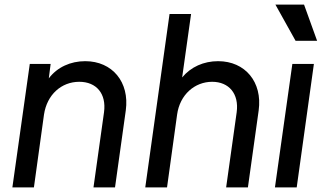

<svg xmlns="http://www.w3.org/2000/svg" viewBox="-20 -818 1411 838"><path d="M34 0H128L172 -318C185 -405 248 -461 326 -461C401 -461 445 -409 434 -328L388 0H482L529 -336C546 -460 470 -551 352 -551C288 -551 230 -525 193 -476L201 -539H110Z M614 0H709L753 -318C765 -405 830 -461 906 -461C979 -461 1024 -409 1013 -328L967 0H1062L1109 -336C1126 -460 1050 -551 932 -551C869 -551 813 -526 775 -480L814 -757H720Z M1180 0H1275L1350 -539H1256ZM1182 -798 1270 -640H1364L1307 -798Z"/></svg>

Font: Mluvka Medium
Style: Italic
Weight: 500
Italic angle: -8°
Designer: Modified by Jiří Krblich, Original typeface by Gumpita Rahayu
Foundry: Gumpita Rahayu & Jiří Krblich
Version: Version 2.000;Glyphs 3.1.1 (3134)